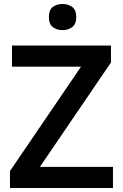

<svg xmlns="http://www.w3.org/2000/svg" viewBox="-20 -942 616 962"><path d="M546 0H30V-85L386 -608H40V-714H536V-629L180 -106H546ZM294 -922Q321 -922 341.5 -907.5Q362 -893 362 -856Q362 -821 341.5 -806Q321 -791 294 -791Q265 -791 245 -806Q225 -821 225 -856Q225 -893 245 -907.5Q265 -922 294 -922Z"/></svg>

Font: Noto Sans New Tai Lue SemiBold
Style: Regular
Weight: 600
Version: Version 2.003